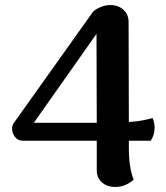

<svg xmlns="http://www.w3.org/2000/svg" viewBox="-20 -726 659 760"><path d="M592 -221Q592 -193 577 -169H490V-141Q490 -62 509 -15Q498 -4 479 5Q460 14 436 14Q404 14 383.5 -4Q363 -22 363 -53V-169H68Q50 -170 39 -184.5Q28 -199 28 -216Q28 -232 36 -241L345 -675Q353 -687 374.5 -696.5Q396 -706 416 -706Q448 -706 468.5 -687.5Q489 -669 489 -639L490 -243Q540 -246 584 -259Q592 -240 592 -221ZM363 -240 362 -592 114 -240Z"/></svg>

Font: Arima Madurai Black
Style: Regular
Weight: 900
Designer: Joana Correia and Natanael Gama
Foundry: NDISCOVER
Version: Version 1.019